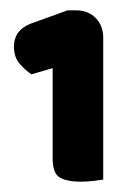

<svg xmlns="http://www.w3.org/2000/svg" viewBox="-20 -641 262 372"><path d="M180 -293Q174 -292 161.5 -290.5Q149 -289 136 -289Q110 -289 96 -297Q82 -305 82 -334V-509L41 -497Q30 -504 18.5 -517Q7 -530 7 -551Q7 -582 39 -595L111 -621H127Q151 -621 165.5 -606Q180 -591 180 -568Z"/></svg>

Font: Baloo Paaji
Style: Regular
Weight: 400
Designer: Shuchita Grover and Ek Type
Foundry: Ek Type
Version: Version 1.443;PS 1.000;hotconv 16.6.51;makeotf.lib2.5.65220;